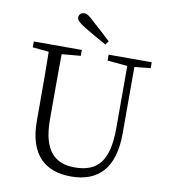

<svg xmlns="http://www.w3.org/2000/svg" viewBox="-100 -1024 990 1123"><g transform="rotate(10 395.0 -462.0)"><path d="M491 -690 610 -679V-309C610 -115 546 -41 409 -41C293 -41 219 -106 219 -292V-389C219 -488 219 -584 220 -680L332 -690V-725H47V-690L143 -681C145 -584 145 -487 145 -389V-270C145 -68 245 15 397 15C558 15 652 -78 652 -284V-680L747 -690V-725H491ZM478 -802C441 -836 405 -870 369 -901C339 -930 325 -939 310 -939C292 -939 278 -927 278 -909C278 -893 292 -879 331 -855C373 -830 417 -805 462 -780Z"/></g></svg>

Font: Kiri Minchoo Light
Style: Regular
Weight: 300
Designer: Ryoko NISHIZUKA 西塚涼子 (kana & ideographs); Frank Grießhammer (Latin, Greek & Cyrillic);
akenotsuki.com/eyeben/fonts/ (U+
Foundry: Adobe
akenotsuki.com/eyeben/fonts/
Version: Version 4.002;hotconv 1.0.119;makeotfexe 2.5.65604